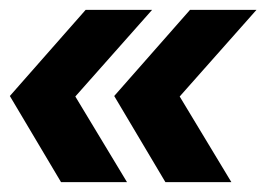

<svg xmlns="http://www.w3.org/2000/svg" viewBox="-32 -490 560 390"><path d="M92 -120 -12 -295 142 -470H277L121 -294L226 -120ZM304 -120 200 -295 354 -470H489L333 -294L438 -120Z"/></svg>

Font: Host Grotesk
Style: Bold Italic
Weight: 700
Italic angle: -8°
Designer: Doğukan Karapınar
Foundry: Element Type
Version: Version 1.003; ttfautohint (v1.8.4.7-5d5b)